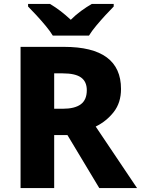

<svg xmlns="http://www.w3.org/2000/svg" viewBox="-20 -951 713 971"><path d="M304 -714Q592 -714 592 -501Q592 -432 555.5 -385Q519 -338 464 -311L673 0H482L321 -268H254V0H84V-714ZM297 -580H254V-401H297Q358 -401 388.5 -423.5Q419 -446 419 -495Q419 -538 390 -559Q361 -580 297 -580ZM247 -771Q233 -794 210.5 -821Q188 -848 164.5 -873.5Q141 -899 122 -918V-931H233Q260 -915 285.5 -895.5Q311 -876 338 -851Q363 -876 390.5 -896Q418 -916 444 -931H555V-918Q537 -900 513.5 -874.5Q490 -849 467 -821.5Q444 -794 430 -771Z"/></svg>

Font: Noto Sans Gurmukhi UI ExtraBold
Style: Regular
Weight: 800
Designer: Jelle Bosma - Monotype Design Team
Foundry: Monotype Imaging Inc.
Version: Version 2.004; ttfautohint (v1.8.4.7-5d5b)